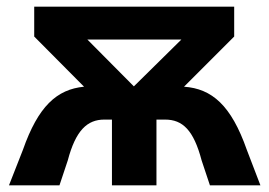

<svg xmlns="http://www.w3.org/2000/svg" viewBox="-20 -558 811 578"><path d="M723 -107C676 -241 618 -291 534 -297L685 -448V-538H83V-448L233 -297C151 -289 95 -238 49 -107L7 0H159L184 -75C208 -166 243 -198 294 -198H317V0H451V-198H477C530 -198 563 -166 587 -75L612 0H764ZM526 -439 383 -298 243 -439Z"/></svg>

Font: AWKNG-Font
Style: Bold
Weight: 700
Designer: Awakening Church
Foundry: Awakening Church
Version: Version 1.700;PS 001.700;hotconv 1.0.88;makeotf.lib2.5.64775